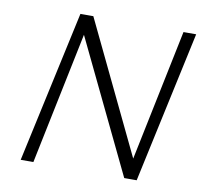

<svg xmlns="http://www.w3.org/2000/svg" viewBox="-75 -739 875 820"><g transform="rotate(10 362.5 -329.0)"><path d="M66 0 209 -658H257L121 0ZM543 0H515L219 -615L230 -658H265L554 -56ZM711 -658 569 0H520L656 -658Z"/></g></svg>

Font: Ysabeau Office Light
Style: Italic
Weight: 300
Italic angle: -12°
Designer: Christian Thalmann (Catharsis Fonts)
Version: Version 2.001;gftools[0.9.30]; featfreeze: tnum,lnum,ss02